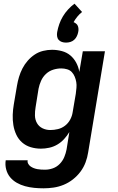

<svg xmlns="http://www.w3.org/2000/svg" viewBox="-20 -798 640 1041"><path d="M216 223Q190 223 165 220.5Q140 218 116 211.5Q92 205 71 193Q50 181 35 163Q20 145 13.5 120.5Q7 96 11 71H130Q128 81 133 90Q138 99 146 104.5Q154 110 163 113.5Q172 117 182.5 119Q193 121 203.5 121.5Q214 122 225 122Q246 122 267 114.5Q288 107 304 90.5Q320 74 328.5 53.5Q337 33 341 12L356 -82Q344 -62 327.5 -44Q311 -26 290.5 -14Q270 -2 247 3Q224 8 202 8Q173 8 146.5 0Q120 -8 100 -25.5Q80 -43 68.5 -67.5Q57 -92 52.5 -119.5Q48 -147 49 -175.5Q50 -204 55 -233L72 -333Q76 -357 83 -380.5Q90 -404 101.5 -426.5Q113 -449 130 -468.5Q147 -488 168 -502Q189 -516 213.5 -522Q238 -528 262 -528Q289 -528 315.5 -521Q342 -514 361.5 -497.5Q381 -481 393.5 -457.5Q406 -434 410 -408L429 -520H549L458 28Q454 55 444 82Q434 109 416.5 132.5Q399 156 375.5 174.5Q352 193 325 204Q298 215 270.5 219Q243 223 216 223ZM253 -93Q273 -93 294 -98Q315 -103 332.5 -116.5Q350 -130 360.5 -149.5Q371 -169 374 -190L391 -290Q393 -306 394.5 -322Q396 -338 393.5 -353Q391 -368 385 -382.5Q379 -397 369 -407.5Q359 -418 343.5 -422.5Q328 -427 312 -427Q290 -427 268 -420Q246 -413 229 -397Q212 -381 202.5 -359.5Q193 -338 189 -317L173 -217Q169 -194 169.5 -171.5Q170 -149 180.5 -130.5Q191 -112 210.5 -102.5Q230 -93 253 -93ZM338 -567Q326 -567 315.5 -570.5Q305 -574 298 -582Q291 -590 289.5 -601.5Q288 -613 290 -624Q294 -646 301.5 -667.5Q309 -689 321 -709Q333 -729 349 -746.5Q365 -764 384 -778L425 -733Q411 -722 399.5 -708Q388 -694 379 -678Q386 -675 392.5 -670Q399 -665 402 -657.5Q405 -650 405.5 -641.5Q406 -633 404 -624Q402 -613 396.5 -601.5Q391 -590 382 -582Q373 -574 361.5 -570.5Q350 -567 338 -567Z"/></svg>

Font: Iosevka Extended Oblique
Style: Bold
Weight: 700
Width: 7
Italic angle: -9°
Monospace: yes
Designer: Belleve Invis
Foundry: Belleve Invis
Version: Version 32.5.0; ttfautohint (v1.8.4)